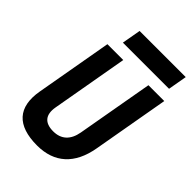

<svg xmlns="http://www.w3.org/2000/svg" viewBox="-254 -990 1112 1112"><g transform="rotate(45 301.5 -434.5)"><path d="M263.2 9.8C404.8 9.8 492.7 -69.8 519.5 -222.7L602.5 -693.4H472.7L389.6 -222.7C377 -151.4 336.4 -114.3 271.5 -114.3C201.2 -114.3 170.9 -151.4 183.6 -222.7L266.6 -693.4H136.7L53.7 -222.7C26.9 -69.8 98.6 9.8 263.2 9.8ZM193.8 -763.2H571.8L592.3 -879.4H214.4Z"/></g></svg>

Font: Cascadia Mono PL
Style: Bold Italic
Weight: 700
Italic angle: -10°
Monospace: yes
Designer: Aaron Bell
Foundry: Saja Typeworks
Version: Version 2404.023